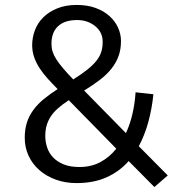

<svg xmlns="http://www.w3.org/2000/svg" viewBox="-20 -730 737 776"><path d="M600 -349Q594 -290 579.5 -237Q565 -184 541 -139L658 -21L604 26L500 -79Q463 -37 411 -13.5Q359 10 289 10Q244 10 205.5 -4Q167 -18 139 -42.5Q111 -67 95.5 -100.5Q80 -134 80 -173Q80 -208 89 -235.5Q98 -263 115.5 -286.5Q133 -310 157.5 -330Q182 -350 213 -370Q191 -392 172.5 -412.5Q154 -433 140 -454.5Q126 -476 118 -499Q110 -522 110 -548Q110 -578 121 -607.5Q132 -637 154.5 -659.5Q177 -682 211 -696Q245 -710 290 -710Q333 -710 366 -698Q399 -686 422 -665.5Q445 -645 457 -618.5Q469 -592 469 -564Q469 -530 459 -503Q449 -476 430.5 -452.5Q412 -429 384 -407.5Q356 -386 320 -364L489 -192Q506 -229 515.5 -270.5Q525 -312 528 -357ZM301 -55Q349 -55 386 -75Q423 -95 450 -129L258 -325Q232 -308 214 -292Q196 -276 185 -259Q174 -242 168.5 -223Q163 -204 163 -180Q163 -158 170 -135.5Q177 -113 193.5 -95Q210 -77 236.5 -66Q263 -55 301 -55ZM188 -553Q188 -536 192.5 -521.5Q197 -507 207.5 -490.5Q218 -474 234.5 -454.5Q251 -435 276 -409Q311 -431 334 -449.5Q357 -468 370.5 -485.5Q384 -503 389.5 -521Q395 -539 395 -561Q395 -600 364.5 -624.5Q334 -649 292 -649Q241 -649 214.5 -624Q188 -599 188 -553Z"/></svg>

Font: Carrois Gothic
Style: Regular
Weight: 400
Designer: Ralph du Carrois
Foundry: Ralph du Carrois
Version: Version 1.002